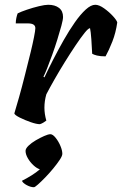

<svg xmlns="http://www.w3.org/2000/svg" viewBox="-20 -520 511 804"><path d="M147 0Q133 0 108.5 -8.5Q84 -17 63 -27.5Q42 -38 40 -45Q48 -71 60 -113.5Q72 -156 84.5 -206Q97 -256 109 -304Q117 -337 122.5 -365Q128 -393 128 -402Q128 -422 97 -422H46Q46 -433 48.5 -445Q51 -457 54 -464Q68 -471 93 -479.5Q118 -488 143 -494Q168 -500 182 -500Q210 -500 227 -487Q244 -474 244 -449Q244 -438 237 -412Q230 -386 220 -354Q210 -322 198.5 -290Q187 -258 177 -233Q167 -208 162 -199L166 -196Q182 -230 203 -271Q224 -312 247 -352.5Q270 -393 293.5 -426.5Q317 -460 339 -480Q361 -500 379 -500Q395 -500 416 -485Q437 -470 453 -452.5Q469 -435 471 -426Q465 -383 450.5 -346Q436 -309 422 -284Q400 -284 386 -287.5Q372 -291 366 -295Q365 -322 362.5 -355.5Q360 -389 357 -402Q350 -402 334 -382Q318 -362 296.5 -330Q275 -298 252 -261Q229 -224 208.5 -188Q188 -152 174 -125Q166 -97 166 -69Q166 -43 174 -15Q169 -11 161.5 -6.5Q154 -2 147 0ZM122 264Q108 264 91.5 255Q75 246 72 237Q92 227 112 214.5Q132 202 147 189Q134 185 120 172Q106 159 96.5 142.5Q87 126 87 112Q87 102 99.5 90Q112 78 130 67.5Q148 57 165 49.5Q182 42 191 42Q201 42 213 57Q225 72 233 91Q241 110 241 124Q241 133 230 149.5Q219 166 203 185.5Q187 205 169.5 223Q152 241 139 252.5Q126 264 122 264Z"/></svg>

Font: Texturina
Style: Bold Italic
Weight: 700
Italic angle: -11°
Designer: Guillermo Torres Carreño
Foundry: Omnibus-Type
Version: Version 1.002; ttfautohint (v1.8.3)